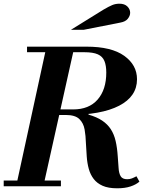

<svg xmlns="http://www.w3.org/2000/svg" viewBox="-21 -1006 773 1037"><path d="M66 0 230 -754H381L213 0ZM-1 0V-31H308V0ZM612 11Q564 11 533.5 -2.5Q503 -16 485 -39.5Q467 -63 458.5 -94Q450 -125 447.5 -160.5Q445 -196 443 -233Q442 -272 436 -306.5Q430 -341 407.5 -363Q385 -385 334 -385L457 -391V-387Q502 -374 531 -354.5Q560 -335 577.5 -308Q595 -281 603.5 -244.5Q612 -208 615 -161Q618 -127 619.5 -99Q621 -71 630.5 -54.5Q640 -38 666 -38Q680 -38 691.5 -42.5Q703 -47 716 -54L732 -25Q714 -9 684 1Q654 11 612 11ZM182 -385V-415H374Q460 -415 506.5 -468.5Q553 -522 553 -614Q553 -652 543 -676.5Q533 -701 507.5 -712.5Q482 -724 434 -724H125V-754H446Q581 -754 650 -704.5Q719 -655 719 -578Q719 -485 622.5 -435Q526 -385 346 -385ZM362 -845 538 -954Q567 -971 585 -978.5Q603 -986 624 -986Q652 -986 667 -971Q682 -956 682 -937Q682 -921 669.5 -905Q657 -889 629 -884L431 -845Z"/></svg>

Font: Libre Bodoni
Style: Bold Italic
Weight: 700
Italic angle: -13°
Version: Version 2.005;gftools[0.9.23]